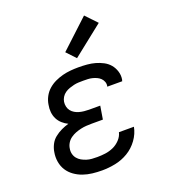

<svg xmlns="http://www.w3.org/2000/svg" viewBox="-142 -885 885 998"><g transform="rotate(-20 300.0 -386.5)"><path d="M252 8Q225 8 198.5 5Q172 2 147.5 -6.5Q123 -15 102 -30Q81 -45 67.5 -66Q54 -87 49.5 -113.5Q45 -140 50 -167Q53 -187 63 -207Q73 -227 90.5 -241Q108 -255 128 -264.5Q148 -274 169 -280Q152 -288 137.5 -301Q123 -314 114.5 -331Q106 -348 104 -368Q102 -388 106 -408Q109 -430 120 -451Q131 -472 148.5 -487.5Q166 -503 187.5 -513Q209 -523 230.5 -528.5Q252 -534 274 -536Q296 -538 318 -538Q342 -538 365.5 -536Q389 -534 410.5 -528Q432 -522 452 -511.5Q472 -501 486 -484.5Q500 -468 507 -445.5Q514 -423 510 -400Q509 -398 508.5 -396Q508 -394 508 -392H425Q425 -393 425.5 -394Q426 -395 426 -396Q428 -408 423.5 -419.5Q419 -431 410.5 -439Q402 -447 391 -452Q380 -457 368 -460Q356 -463 343.5 -463.5Q331 -464 318 -464Q305 -464 292 -463.5Q279 -463 266 -460Q253 -457 240 -452.5Q227 -448 215.5 -440Q204 -432 196.5 -420Q189 -408 187 -395Q185 -382 188 -368.5Q191 -355 199 -345Q207 -335 218 -328.5Q229 -322 241.5 -318.5Q254 -315 268 -313.5Q282 -312 295 -312H357L345 -239H283Q268 -239 253 -238Q238 -237 222.5 -233.5Q207 -230 192.5 -224.5Q178 -219 164.5 -209.5Q151 -200 142.5 -186Q134 -172 132 -157Q129 -142 132.5 -127.5Q136 -113 145 -102Q154 -91 166.5 -84Q179 -77 193 -72.5Q207 -68 222 -67Q237 -66 252 -66Q274 -66 296.5 -69Q319 -72 340.5 -81.5Q362 -91 379 -109Q396 -127 401 -149H484Q477 -112 453.5 -79.5Q430 -47 396.5 -27Q363 -7 325.5 0.5Q288 8 252 8ZM328 -585 281 -635 438 -781 497 -719Z"/></g></svg>

Font: Iosevka Curly Slab ExObl
Style: Regular
Weight: 400
Width: 7
Italic angle: -9°
Monospace: yes
Designer: Belleve Invis
Foundry: Belleve Invis
Version: Version 11.1.0; ttfautohint (v1.8.3)